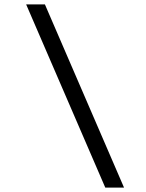

<svg xmlns="http://www.w3.org/2000/svg" viewBox="-20 -750 660 870"><path d="M457 100H542L183.5 -730H98.5Z"/></svg>

Font: Monaspace Neon Light
Style: Regular
Weight: 300
Designer: Riley Cran & the Lettermatic Team
Foundry: Lettermatic
Version: Version 1.200 (Monaspace Neon)